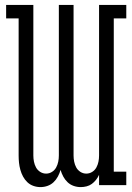

<svg xmlns="http://www.w3.org/2000/svg" viewBox="-20 -755 540 783"><path d="M145 8Q130 8 116 3Q102 -2 91.5 -12Q81 -22 74 -35Q67 -48 63 -62.5Q59 -77 57.5 -91.5Q56 -106 56 -121V-680H5V-735H116V-121Q116 -108 118.5 -95.5Q121 -83 127 -72Q133 -61 144 -54Q155 -47 168 -47Q181 -47 192 -54Q203 -61 209 -72Q215 -83 217.5 -95.5Q220 -108 220 -121V-735H280V-121Q280 -108 282.5 -95.5Q285 -83 291 -72Q297 -61 308 -54Q319 -47 332 -47Q345 -47 356 -54Q367 -61 373 -72Q379 -83 381.5 -95.5Q384 -108 384 -121V-735H495V-680H444V-55H495V0H384V-42Q379 -31 371.5 -21.5Q364 -12 354.5 -5Q345 2 333 5Q321 8 309 8Q309 8 309 8Q309 8 309 8Q294 8 280 3Q266 -2 255.5 -12Q245 -22 238 -35Q231 -48 227 -62Q223 -48 216 -35Q209 -22 198.5 -12Q188 -2 174 3Q160 8 145 8Q145 8 145 8Q145 8 145 8Z"/></svg>

Font: Iosevka Slab Light
Style: Regular
Weight: 300
Monospace: yes
Designer: Belleve Invis
Foundry: Belleve Invis
Version: Version 11.1.0; ttfautohint (v1.8.3)